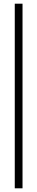

<svg xmlns="http://www.w3.org/2000/svg" viewBox="-20 -820 202 1040"><path d="M60 200V-800H102V200Z"/></svg>

Font: Big Shoulders Text Thin
Style: Regular
Weight: 100
Designer: Patric King
Foundry: XO Type Co
Version: Version 1.000; ttfautohint (v1.8.2)